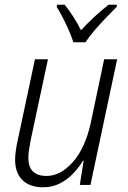

<svg xmlns="http://www.w3.org/2000/svg" viewBox="-20 -783 540 813"><path d="M162 10Q107 10 75.5 -20Q44 -50 44 -107Q44 -126 47.5 -149Q51 -172 56 -194L128 -532H183L110 -190Q106 -169 103 -150Q100 -131 100 -115Q100 -38 177 -38Q237 -38 289.5 -98Q342 -158 365 -266L421 -532H476L363 0H318L334 -102H331Q315 -75 290.5 -49Q266 -23 234 -6.5Q202 10 162 10ZM291 -604Q284 -625 272 -653Q260 -681 246 -708Q232 -735 220 -754L222 -763H254Q271 -742 289.5 -713.5Q308 -685 323 -655Q350 -684 380.5 -712.5Q411 -741 440 -763H475L474 -754Q456 -736 430 -709Q404 -682 380 -654Q356 -626 342 -604Z"/></svg>

Font: Noto Sans SemiCondensed Light
Style: Italic
Weight: 300
Width: 4
Italic angle: -12°
Designer: Monotype Design Team
Foundry: Monotype Imaging Inc.
Version: Version 2.013; ttfautohint (v1.8.4.7-5d5b)